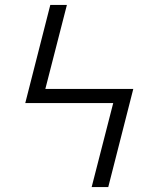

<svg xmlns="http://www.w3.org/2000/svg" viewBox="-20 -755 640 775"><path d="M350 0 437 -339H82L183 -735H250L163 -396H518L417 0Z"/></svg>

Font: Iosevka Curly Light Extended
Style: Regular
Weight: 300
Width: 7
Monospace: yes
Designer: Belleve Invis
Foundry: Belleve Invis
Version: Version 11.1.0; ttfautohint (v1.8.3)